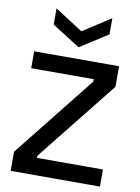

<svg xmlns="http://www.w3.org/2000/svg" viewBox="-98 -975 757 1040"><g transform="rotate(10 280.5 -455.0)"><path d="M35 0V-105L392 -554V-567H48V-660H515V-547L163 -105V-94H526V0ZM127 -910 281 -811 434 -910V-821L281 -723L127 -821Z"/></g></svg>

Font: Bricolage Grotesque 12pt Medium
Style: Regular
Weight: 500
Designer: Mathieu Triay
Foundry: Atelier Triay
Version: Version 1.001; ttfautohint (v1.8.4.7-5d5b);gftools[0.9.33.de